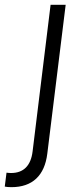

<svg xmlns="http://www.w3.org/2000/svg" viewBox="-119 -566 319 802"><path d="M-71.3 215.8C16.1 215.8 67.4 167.5 78.6 75.7L155.3 -545.9H92.3L17.1 66.9C9.8 126 -20.5 156.7 -72.8 156.7C-78.6 156.7 -85 156.2 -91.8 155.3L-99.1 213.4C-92.3 214.8 -84.5 215.8 -71.3 215.8Z"/></svg>

Font: Guggenheim Sans Display Light
Style: Italic
Weight: 300
Italic angle: -7°
Designer: Modified by Tom Baber under direction of Pentagram Design 2023
Foundry: rsms
Version: Version 1.001;Glyphs 3.1.2 (3151)